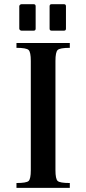

<svg xmlns="http://www.w3.org/2000/svg" viewBox="-20 -908 417 928"><path d="M248 -85.9V-613.3C248 -641.9 251.6 -659.7 258.8 -666.5C266 -673.3 285.5 -676.8 317.4 -676.8V-700.2H59.6V-676.8C91.5 -676.8 111 -673.3 118.2 -666.5C125.3 -659.7 128.9 -641.9 128.9 -613.3V-85.9C128.9 -57.3 125.3 -39.7 118.2 -33.2C111 -26.7 91.5 -23.4 59.6 -23.4V0H317.4V-23.4C285.5 -23.4 266 -26.7 258.8 -33.2C251.6 -39.7 248 -57.3 248 -85.9ZM229.5 -759.8H289.1C295.6 -759.8 298.8 -763 298.8 -769.5V-877.9C298.8 -884.4 295.6 -887.7 289.1 -887.7H229.5C223 -887.7 219.7 -884.4 219.7 -877.9V-769.5C219.7 -763 223 -759.8 229.5 -759.8ZM84 -759.8H142.6C149.1 -759.8 152.3 -763 152.3 -769.5V-877.9C152.3 -884.4 149.1 -887.7 142.6 -887.7H84C81.4 -887.7 78.9 -886.7 76.7 -884.8C74.4 -882.8 73.2 -880.5 73.2 -877.9V-769.5C73.2 -766.9 74.4 -764.6 76.7 -762.7C78.9 -760.7 81.4 -759.8 84 -759.8Z"/></svg>

Font: TriodPostnaja
Style: Medium
Weight: 500
Version: 20110805; ttfautohint (v0.96) -l 8 -r 50 -G 200 -x 14 -w "G"